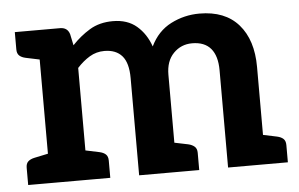

<svg xmlns="http://www.w3.org/2000/svg" viewBox="-43 -583 1002 643"><g transform="rotate(-5 458.5 -261.0)"><path d="M102 0V-514H179Q204 -514 211 -491L219 -453Q246 -482 279 -502Q312 -522 357 -522Q406 -522 437 -495.5Q468 -469 483 -426Q507 -476 552 -499Q597 -522 648 -522Q734 -522 779.5 -470Q825 -418 825 -327V0H699V-327Q699 -375 678 -400Q657 -425 615 -425Q578 -425 552.5 -399Q527 -373 527 -327V0H400V-327Q400 -378 379.5 -401.5Q359 -425 320 -425Q293 -425 270.5 -411.5Q248 -398 228 -376V0ZM27 0V-58Q27 -72 34.5 -79Q42 -86 56 -89L113 -101L126 0ZM204 0 217 -101 274 -89Q288 -86 295.5 -79Q303 -72 303 -58V0ZM503 0 515 -101 573 -89Q586 -86 594 -79Q602 -72 602 -58V0ZM126 -514 113 -413 56 -425Q42 -428 34.5 -435Q27 -442 27 -456V-514ZM801 0 814 -101 871 -89Q885 -86 892.5 -79Q900 -72 900 -58V0Z"/></g></svg>

Font: Aleo
Style: Bold
Weight: 700
Designer: Alessio Laiso
Foundry: Alessio Laiso
Version: Version 2.001;gftools[0.9.29]